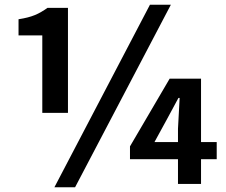

<svg xmlns="http://www.w3.org/2000/svg" viewBox="-20 -774 949 808"><path d="M158 -299H266V-741H180C143 -715 116 -702 58 -693V-625H158ZM209 14H296L699 -754H611ZM729 0H826V-104H892V-176H826V-443H694L527 -158V-104H729ZM729 -176H630L683 -273L731 -362H736L729 -232Z"/></svg>

Font: Noto Sans Mono CJK SC
Style: Bold
Weight: 700
Designer: Ryoko NISHIZUKA 西塚涼子 (kana, bopomofo & ideographs); Paul D. Hunt (Latin, Greek & Cyrillic); Sandoll Communications 산돌커뮤니
Foundry: Adobe
Version: Version 2.004;hotconv 1.0.118;makeotfexe 2.5.65603